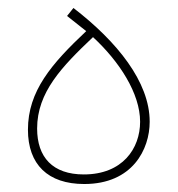

<svg xmlns="http://www.w3.org/2000/svg" viewBox="-20 -461 445 481"><path d="M191 0C312 0 355 -87 355 -156C355 -256 273 -357 164 -441L148 -421L196 -383C109 -301 50 -233 50 -136C50 -49 100 0 191 0ZM190 -24C112 -24 73 -67 73 -139C73 -230 135 -294 213 -368C279 -307 331 -227 331 -156C331 -89 287 -24 190 -24Z"/></svg>

Font: Noto Sans Arabic Thin
Style: Regular
Weight: 100
Designer: Monotype Design Team, Nadine Chahine, Nizar Qandah and Khaled Hosny
Foundry: Monotype Imaging Inc.
Version: Version 2.012